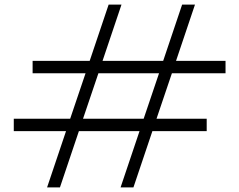

<svg xmlns="http://www.w3.org/2000/svg" viewBox="-20 -816 1042 836"><path d="M505 0H561L643.5 -245H880V-299H661.5L728.5 -497H962V-551H746.5L829 -796H773L690.5 -551H426.5L509 -796H453L370.5 -551H122V-497H352.5L285.5 -299H40V-245H267.5L185 0H241L323.5 -245H587.5ZM341.5 -299 408.5 -497H672.5L605.5 -299Z"/></svg>

Font: Beautique Display Medium
Style: Bold
Weight: 900
Designer: Nhat-Quang Ngo
Version: Version 1.100;Glyphs 3.2.3 (3260)